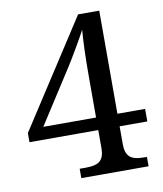

<svg xmlns="http://www.w3.org/2000/svg" viewBox="-81 -780 721 847"><g transform="rotate(-10 279.5 -357.0)"><path d="M516.1 0H214.8V-42H243.2Q290 -42 307.6 -59.3Q325.2 -76.7 325.2 -113.8V-195.8H17.1V-236.8L326.2 -713.9H420.9V-252H544.9V-195.8H420.9V-113.8Q420.9 -76.7 438.7 -59.3Q456.5 -42 502.9 -42H516.1ZM325.2 -252V-437Q325.2 -558.1 332 -644Q322.3 -624.5 291.3 -571.3Q260.3 -518.1 242.2 -490.2L88.9 -252Z"/></g></svg>

Font: Chattogram
Style: Regular
Weight: 400
Designer: Indian Type Foundry
Foundry: Monotype Imaging Inc.
Version: Version 1.01